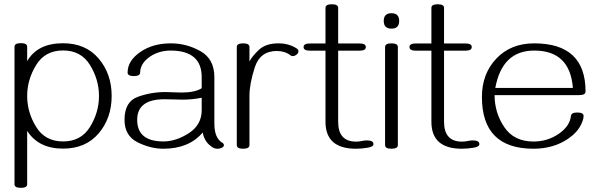

<svg xmlns="http://www.w3.org/2000/svg" viewBox="-20 -694 2823 911"><path d="M79.1 197.3Q48.8 197.3 48.8 180.2V-472.2Q48.8 -489.3 79.1 -489.3Q108.9 -489.3 108.9 -472.2V-403.8Q157.7 -488.8 279.3 -488.8Q386.2 -488.8 448 -416.3Q509.8 -343.8 509.8 -238.8Q509.8 -133.3 448 -61Q386.2 11.2 279.3 11.2Q162.6 11.2 108.9 -73.2V180.2Q108.9 197.3 79.1 197.3ZM279.3 -22.9Q364.7 -22.9 407.2 -92Q449.7 -161.1 449.7 -238.8Q449.7 -315.9 407.2 -385.3Q364.7 -454.6 279.3 -454.6Q193.8 -454.6 151.4 -385.3Q108.9 -315.9 108.9 -238.8Q108.9 -161.1 151.4 -92Q193.8 -22.9 279.3 -22.9Z M1012.2 11.7Q1000 11.7 990.7 6.3Q950.2 -17.6 941.9 -65.4Q876.5 11.7 755.4 11.7Q693.4 11.7 632.1 -19.3Q570.8 -50.3 570.8 -125.5Q570.8 -211.9 634 -234.6Q697.3 -257.3 764.6 -257.3Q781.7 -257.3 801.5 -256.1Q821.3 -254.9 841.3 -254.9Q905.3 -254.9 937 -275.4V-328.1Q937 -453.1 791 -454.1Q734.4 -454.1 692.4 -425.8Q645.5 -393.6 645 -350.1Q645 -333 614.7 -333Q585.4 -333 585.4 -350.1Q585.9 -406.7 646.5 -447.8Q705.1 -488.3 791 -488.3Q865.2 -488.3 931.2 -451.2Q997.1 -414.1 997.1 -328.1V-108.4Q997.1 -39.1 1034.2 -17.1Q1042.5 -12.2 1042.5 -5.4Q1042.5 1.5 1033.2 6.8Q1023.4 11.7 1012.2 11.7ZM755.4 -22.9Q815.4 -22.9 876.2 -62.3Q937 -101.6 937 -171.4V-230.5Q895 -221.2 846.2 -221.2Q825.2 -221.2 803.7 -222.2Q782.2 -223.1 760.7 -223.1Q630.9 -223.1 630.9 -125.5Q630.9 -22.9 755.4 -22.9Z M1133.3 11.7Q1103.5 11.7 1103.5 -5.4V-471.2Q1103.5 -488.3 1133.3 -488.3Q1163.6 -488.3 1163.6 -471.2V-402.3Q1176.3 -427.2 1208.7 -457.8Q1241.2 -488.3 1301.3 -488.3Q1351.6 -488.3 1388.7 -463.4Q1396 -458.5 1396 -450.7Q1396 -440.4 1384.8 -433.1Q1377 -427.7 1369.6 -427.7Q1362.8 -427.7 1358.4 -431.6Q1331.5 -452.1 1293.5 -452.1Q1213.9 -452.1 1188.7 -373.8Q1163.6 -295.4 1163.6 -239.7V-5.4Q1163.6 11.7 1133.3 11.7Z M1724.6 6.8Q1697.3 11.7 1668.9 11.7Q1524.4 11.7 1524.4 -116.2V-453.6H1450.2Q1420.4 -453.6 1420.4 -470.7Q1420.4 -487.8 1450.2 -487.8H1524.4V-656.7Q1524.4 -673.8 1554.7 -673.8Q1584.5 -673.8 1584.5 -656.7V-487.8H1686Q1715.8 -487.8 1715.8 -470.7Q1715.8 -453.6 1686 -453.6H1584.5V-116.2Q1584.5 -22.5 1668.9 -22Q1683.1 -22 1696 -24.9Q1709 -27.8 1721.2 -27.8Q1752 -27.8 1752 -10.3Q1752 2.4 1724.6 6.8Z M1837.4 -558.1Q1800.8 -558.1 1800.8 -594.7Q1800.8 -631.3 1837.4 -631.3Q1874 -631.3 1874 -594.7Q1874 -558.1 1837.4 -558.1ZM1837.4 11.7Q1807.1 11.7 1807.1 -5.4V-471.2Q1807.1 -488.3 1837.4 -488.3Q1867.7 -488.3 1867.7 -471.2V-5.4Q1867.7 11.7 1837.4 11.7Z M2227.1 6.8Q2199.7 11.7 2171.4 11.7Q2026.9 11.7 2026.9 -116.2V-453.6H1952.6Q1922.9 -453.6 1922.9 -470.7Q1922.9 -487.8 1952.6 -487.8H2026.9V-656.7Q2026.9 -673.8 2057.1 -673.8Q2086.9 -673.8 2086.9 -656.7V-487.8H2188.5Q2218.3 -487.8 2218.3 -470.7Q2218.3 -453.6 2188.5 -453.6H2086.9V-116.2Q2086.9 -22.5 2171.4 -22Q2185.5 -22 2198.5 -24.9Q2211.4 -27.8 2223.6 -27.8Q2254.4 -27.8 2254.4 -10.3Q2254.4 2.4 2227.1 6.8Z M2511.2 11.7Q2266.6 11.7 2266.6 -233.9Q2266.6 -343.8 2335 -416Q2403.3 -488.3 2514.6 -488.3Q2758.3 -488.3 2758.3 -259.8Q2758.3 -242.7 2728.5 -242.7H2326.7Q2326.7 -159.2 2372.8 -90.8Q2418.9 -22.5 2511.2 -22.5Q2577.1 -22.5 2629.9 -58.1Q2683.6 -94.7 2689 -144Q2690.9 -160.2 2718.8 -160.2Q2749 -160.2 2749 -143.6Q2749 -127.9 2737.8 -104.5Q2719.7 -65.9 2676.3 -36.1Q2606.4 11.7 2511.2 11.7ZM2698.2 -276.9Q2684.6 -454.1 2514.6 -454.1Q2362.8 -454.1 2330.1 -276.9Z"/></svg>

Font: Gayathri Thin
Style: Regular
Weight: 100
Designer: Binoy Dominic <binoy.domenic@gmail.com>
Foundry: SMC
Version: Version 1.000